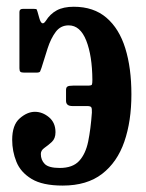

<svg xmlns="http://www.w3.org/2000/svg" viewBox="-20 -552 444 583"><path d="M379 -265.5Q379 -184 357.5 -121.8Q336 -59.5 290 -24Q244 11.5 170.5 11.5Q109 11.5 75.8 -8.8Q42.5 -29 29.8 -60.8Q17 -92.5 17 -127.5Q17 -172.5 39.8 -192.5Q62.5 -212.5 86 -212.5Q109 -212.5 128.8 -196Q148.5 -179.5 148.5 -150.5Q148.5 -131.5 137.5 -121.2Q126.5 -111 115.2 -103.2Q104 -95.5 104 -84.5Q104 -66 116 -54Q128 -42 161.5 -42Q200.5 -42 220.2 -63.2Q240 -84.5 247.8 -122.5Q255.5 -160.5 259 -210Q259.5 -222.5 257.2 -226.2Q255 -230 244 -230H199.5Q180.5 -230 180.5 -246V-278.5Q180.5 -286.5 184.8 -289.2Q189 -292 202 -292H246Q257.5 -292 259 -295Q260.5 -298 260.5 -309.5Q260 -383 241.8 -429Q223.5 -475 188.5 -475Q164 -475 149.2 -455.2Q134.5 -435.5 124.8 -405.8Q115 -376 106 -346Q103.5 -338.5 101.8 -335Q100 -331.5 90.5 -331.5H53.5Q45 -331.5 42 -334Q39 -336.5 39 -344.5V-515.5Q39 -525 49 -525H83.5Q90.5 -525 91.5 -523.2Q92.5 -521.5 94 -516L99.5 -496.5Q107 -470.5 119 -488.5Q132 -509.5 152.2 -520.5Q172.5 -531.5 204 -531.5Q264.5 -531.5 303.2 -498.2Q342 -465 360.5 -405.2Q379 -345.5 379 -265.5Z"/></svg>

Font: Besley* Condensed Medium
Style: Regular
Weight: 500
Width: 3
Designer: Owen Earl
Foundry: indestructible type*
Version: Version 3.000; ttfautohint (v1.8.3)